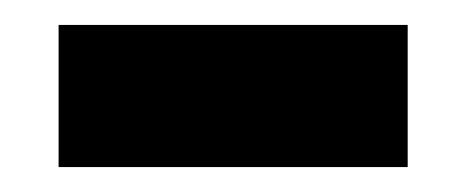

<svg xmlns="http://www.w3.org/2000/svg" viewBox="-20 -343 374 154"><path d="M27 -209V-323H307V-209Z"/></svg>

Font: Bricolage Grotesque 36pt SemiBold
Style: Regular
Weight: 600
Designer: Mathieu Triay
Foundry: Atelier Triay
Version: Version 1.001;gftools[0.9.33.dev8+g029e19f]